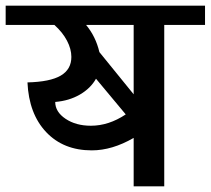

<svg xmlns="http://www.w3.org/2000/svg" viewBox="-42 -658 744 678"><path d="M682 -638V-570H538V0H430V-171Q354 -127 282 -127Q182 -127 121 -191.5Q60 -256 55 -367Q135 -369 172.5 -391Q210 -413 210 -457Q210 -485 194.5 -514.5Q179 -544 150 -570H-22V-638ZM262 -570Q296 -529 309 -474L430 -325V-570ZM402 -254 297 -380Q278 -346 240 -324Q202 -302 153 -298Q153 -263 189.5 -238.5Q226 -214 279 -214Q342 -214 402 -254Z"/></svg>

Font: Amiko SemiBold
Style: Regular
Weight: 600
Designer: Pablo Impallari, Rodrigo Fuenzalida, Andres Torresi
Foundry: Impallari Type
Version: Version 1.001; ttfautohint (v1.3)